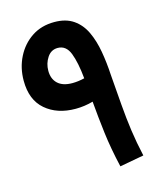

<svg xmlns="http://www.w3.org/2000/svg" viewBox="-104 -757 708 838"><g transform="rotate(-15 249.5 -338.5)"><path d="M336 3Q316 -83 307 -156.5Q298 -230 292 -301Q253 -290 213 -290Q130 -290 77.5 -335Q25 -380 25 -467Q25 -525 49.5 -573.5Q74 -622 117.5 -651Q161 -680 220 -680Q272 -680 306 -656.5Q340 -633 359 -592.5Q378 -552 387 -500.5Q396 -449 399 -394Q405 -318 410 -255.5Q415 -193 423 -136Q431 -79 445 -17ZM140 -481Q140 -444 162.5 -423Q185 -402 228 -402Q254 -402 283 -409Q276 -482 259.5 -524.5Q243 -567 205 -567Q175 -567 157.5 -540.5Q140 -514 140 -481Z"/></g></svg>

Font: Noto Sans Arabic UI SmCn SmBd
Style: Regular
Weight: 600
Width: 4
Designer: Monotype Design Team, Nadine Chahine and Nizar Qandah
Foundry: Monotype Imaging Inc.
Version: Version 2.010; ttfautohint (v1.8.4.7-5d5b)